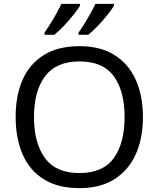

<svg xmlns="http://www.w3.org/2000/svg" viewBox="-20 -964 821 994"><path d="M720 -358Q720 -247 682.5 -164.5Q645 -82 572 -36Q499 10 391 10Q280 10 206.5 -36Q133 -82 97 -165Q61 -248 61 -359Q61 -469 97 -551Q133 -633 206.5 -679Q280 -725 392 -725Q499 -725 572 -679.5Q645 -634 682.5 -551.5Q720 -469 720 -358ZM156 -358Q156 -223 213 -145.5Q270 -68 391 -68Q513 -68 569 -145.5Q625 -223 625 -358Q625 -493 569 -569.5Q513 -646 392 -646Q271 -646 213.5 -569.5Q156 -493 156 -358ZM570 -934Q560 -917 537 -888Q514 -859 487 -830.5Q460 -802 437 -784H387V-796Q401 -815 417 -841Q433 -867 448.5 -894.5Q464 -922 474 -944H570ZM394 -934Q384 -917 361 -888Q338 -859 311 -830.5Q284 -802 261 -784H211V-796Q232 -825 257 -867.5Q282 -910 298 -944H394Z"/></svg>

Font: Noto Sans Living
Style: Regular
Weight: 400
Designer: Monotype Design Team
Foundry: Monotype Imaging Inc.
Version: Version 2.013; ttfautohint (v1.8.4.7-5d5b)